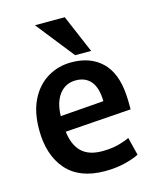

<svg xmlns="http://www.w3.org/2000/svg" viewBox="-117 -852 778 951"><g transform="rotate(-15 272.0 -377.0)"><path d="M504 -246Q504 -275 503.5 -291.5Q503 -308 502 -322Q494 -435 435.5 -491Q377 -547 280 -547Q213 -547 158.5 -514.5Q104 -482 72 -419.5Q40 -357 40 -265Q40 -135 106.5 -59Q173 17 303 17Q362 17 408 5Q454 -7 479 -20L456 -112Q434 -101 398 -91.5Q362 -82 315 -82Q246 -82 209.5 -117.5Q173 -153 165 -222ZM384 -320 161 -303Q163 -375 194.5 -415Q226 -455 278 -455Q328 -455 355.5 -421.5Q383 -388 384 -320ZM390 -576 307 -771H154L308 -576Z"/></g></svg>

Font: Repo DemiBold
Style: Regular
Weight: 600
Designer: Stefan Peev
Foundry: Context Ltd
Version: Version 1.502